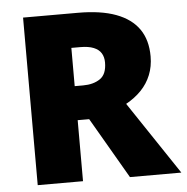

<svg xmlns="http://www.w3.org/2000/svg" viewBox="-51 -764 792 815"><g transform="rotate(-5 344.5 -357.0)"><path d="M311 -714Q408 -714 472.5 -690Q537 -666 569.5 -619.5Q602 -573 602 -503Q602 -460 587.5 -424Q573 -388 546 -360Q519 -332 481 -311L689 0H470L319 -260H270V0H77V-714ZM308 -568H270V-405H306Q350 -405 378.5 -424.5Q407 -444 407 -494Q407 -517 397 -533.5Q387 -550 365 -559Q343 -568 308 -568Z"/></g></svg>

Font: Noto Sans Armenian Black
Style: Regular
Weight: 900
Version: Version 2.007